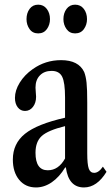

<svg xmlns="http://www.w3.org/2000/svg" viewBox="-20 -792 476 822"><path d="M134 10.5Q89 10.5 62 -22.2Q35 -55 35 -109Q35 -177.5 87 -219.2Q139 -261 258.5 -288V-374.5Q258.5 -439 246 -463.8Q233.5 -488.5 201 -488.5Q169.5 -488.5 150.8 -469.2Q132 -450 132 -417Q132 -407 133.2 -397Q134.5 -387 134.5 -378Q134.5 -351.5 121 -334.2Q107.5 -317 87 -317Q68 -317 56 -332.5Q44 -348 44 -373Q44 -405 64.5 -438.2Q85 -471.5 120 -496Q174 -534.5 241.5 -534.5Q316.5 -534.5 340.5 -483.5Q347.5 -465.5 350.5 -438.5Q353.5 -411.5 353.5 -352.5V-135.5Q353.5 -88.5 360 -70.2Q366.5 -52 383 -52Q402.5 -52 420.5 -78.5L436 -56.5Q395 10.5 339.5 10.5Q273.5 10.5 262 -75H259Q234 -34 201.8 -11.8Q169.5 10.5 134 10.5ZM184.5 -63Q230.5 -63 258.5 -113.5V-252Q185.5 -234 158.8 -209.8Q132 -185.5 132 -138Q132 -63 184.5 -63ZM301.5 -649Q278 -649 264.8 -667.5Q251.5 -686 251.5 -710Q251.5 -736 265 -754Q278.5 -772 301.5 -772Q325 -772 338.8 -754Q352.5 -736 352.5 -710Q352.5 -686 339.2 -667.5Q326 -649 301.5 -649ZM143.5 -649Q119.5 -649 106.5 -667.5Q93.5 -686 93.5 -710Q93.5 -736 106.8 -754Q120 -772 143.5 -772Q166.5 -772 180.2 -754Q194 -736 194 -710Q194 -686 180.8 -667.5Q167.5 -649 143.5 -649Z"/></svg>

Font: Libre Caslon Condensed Medium
Style: Regular
Weight: 500
Designer: Pablo Impallari, Rodrigo Fuenzalida, Katja Schimmel, Ertekin Erdin
Foundry: Pablo Impallari, Rodrigo Fuenzalida
Version: Version 2.000; ttfautohint (v1.8.4.7-5d5b);gftools[0.9.33]